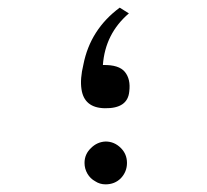

<svg xmlns="http://www.w3.org/2000/svg" viewBox="-20 -482 540 502"><path d="M201 -56Q201 -79 218 -95Q234 -111 256 -112Q279 -112 296 -95Q312 -79 312 -56Q312 -33 296 -16Q280 0 256 0Q241 0 229 -8Q216 -15 208.5 -28Q201 -41 201 -56ZM254 -199Q200 -200 193 -249Q189 -276 198 -313Q216 -405 293 -462L317 -447Q255 -394 249 -312Q291 -313 306.5 -294Q322 -275 318 -243Q314 -198 254 -199Z"/></svg>

Font: Vazir Code FD
Style: Code-FD
Weight: 400
Foundry: DejaVu fonts team - Redesigned by Saber Rastikerdar
Version: Version 1.1.2